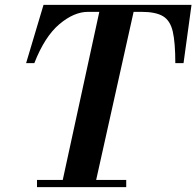

<svg xmlns="http://www.w3.org/2000/svg" viewBox="-20 -774 812 794"><path d="M233 0 397 -754H539L371 0ZM133 0V-30H502V0ZM88 -513 160 -754H772L739 -513H705Q705 -598 694.5 -643.5Q684 -689 654 -707Q624 -725 565 -725H344Q286 -725 225.5 -674Q165 -623 122 -513Z"/></svg>

Font: Libre Bodoni SemiBold
Style: Italic
Weight: 600
Italic angle: -13°
Version: Version 2.003